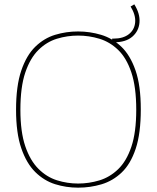

<svg xmlns="http://www.w3.org/2000/svg" viewBox="-20 -855 722 885"><path d="M340 10Q285 10 234 -6Q183 -22 142.5 -62Q102 -102 78 -172Q54 -242 54 -349Q54 -459 78 -529.5Q102 -600 142.5 -639.5Q183 -679 234 -694.5Q285 -710 340 -710Q394 -710 446 -694.5Q498 -679 539 -640Q580 -601 604.5 -531Q629 -461 629 -351Q629 -240 605.5 -169.5Q582 -99 541 -60Q500 -21 448 -5.5Q396 10 340 10ZM340 -9Q390 -9 438 -23.5Q486 -38 524.5 -75Q563 -112 585.5 -178.5Q608 -245 608 -349Q608 -454 585.5 -521Q563 -588 524.5 -625Q486 -662 438 -676.5Q390 -691 340 -691Q290 -691 242.5 -676.5Q195 -662 157 -624.5Q119 -587 96.5 -520.5Q74 -454 74 -349Q74 -247 96.5 -181Q119 -115 157 -77Q195 -39 242.5 -24Q290 -9 340 -9ZM497 -660V-677H503Q548 -677 574 -697.5Q600 -718 603 -752Q606 -786 582 -825L599 -835Q626 -792 623 -752Q620 -712 590 -686Q560 -660 505 -660Z"/></svg>

Font: Georama Thin
Style: Regular
Weight: 100
Designer: Jean-Baptiste Levee
Foundry: Production Type
Version: Version 1.000